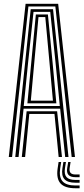

<svg xmlns="http://www.w3.org/2000/svg" viewBox="-20 -820 438 1003"><path d="M25.9 0 113.7 -800H283.9L371.6 0H354.4L269.2 -786.1H128.4L43.1 0ZM93.9 0 119.1 -238.7H278.4L303.7 0H286.4L264.6 -224.9H133L111.2 0ZM59.7 0 140.4 -771.9H257.1L337.8 0H320.5L294.3 -252.2H103.2L77 0ZM104 -266.1H292.5L270 -494.1L242.5 -758H155.1L126.9 -494.1ZM123.1 -280.3 143.4 -494.1 167.3 -744.6H230.2L254.6 -494.1L274.4 -280.3ZM141 -294.2H256.5L238.4 -494.1L216.6 -730.7H181L159.2 -494.1ZM299.4 26.4 294.2 61Q287.8 106.1 307 127.5Q326.3 149 374.2 149H395.9V163.4H374.2Q318.9 163.4 296.2 138.4Q273.6 113.3 280.9 61L286.1 26.4ZM348.7 26.4 344 57Q341.2 74.3 348.5 82.9Q355.8 91.5 374.2 91.5H395.9V105.6H374.2Q348.2 105.6 337.6 93.4Q327 81.1 331.1 57L336.3 26.4ZM324.5 26.4 319.3 59Q314.4 90.4 327.6 105.2Q340.8 120 374.2 120H395.9V134.5H374.2Q333.2 134.5 316.6 115.9Q300 97.2 306 59L311.2 26.4Z"/></svg>

Font: Big Shoulders Inline Text SC Thin
Style: Regular
Weight: 100
Designer: Patric King
Foundry: XO Type Co
Version: Version 2.002